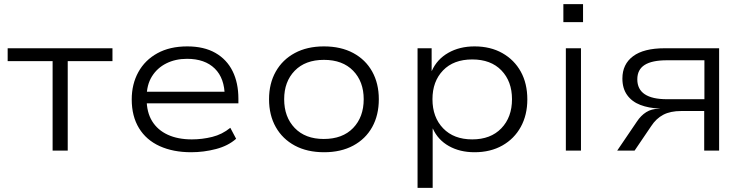

<svg xmlns="http://www.w3.org/2000/svg" viewBox="-20 -727 3603 927"><path d="M234 0V-432H17V-494H523V-432H307V0Z M903 8Q816 8 751 -21.5Q686 -51 651 -108.5Q616 -166 616 -247Q616 -321 648 -379Q680 -437 740 -470Q800 -503 884 -503Q965 -503 1020 -471.5Q1075 -440 1103 -383.5Q1131 -327 1131 -250V-228H667V-284H1089L1065 -261Q1065 -349 1017 -396Q969 -443 883 -443Q827 -443 783 -421Q739 -399 713.5 -358Q688 -317 688 -258V-248Q688 -185 714.5 -142Q741 -99 790 -76.5Q839 -54 906 -54Q956 -54 1004.5 -66Q1053 -78 1092 -110L1120 -57Q1082 -23 1023 -7.5Q964 8 903 8Z M1545 8Q1463 8 1403.5 -24Q1344 -56 1311.5 -113.5Q1279 -171 1279 -248Q1279 -324 1311.5 -381.5Q1344 -439 1403.5 -471Q1463 -503 1544 -503Q1626 -503 1685.5 -471Q1745 -439 1777 -381.5Q1809 -324 1809 -248Q1809 -171 1777 -113.5Q1745 -56 1685.5 -24Q1626 8 1545 8ZM1543 -56Q1634 -56 1685 -109Q1736 -162 1736 -248Q1736 -333 1685 -385.5Q1634 -438 1544 -438Q1454 -438 1403 -385.5Q1352 -333 1352 -248Q1352 -162 1403 -109Q1454 -56 1543 -56Z M1996 180V-494H2064V-385H2065Q2090 -441 2144.5 -472Q2199 -503 2271 -503Q2348 -503 2405.5 -470.5Q2463 -438 2494.5 -381Q2526 -324 2526 -247Q2526 -172 2494.5 -114.5Q2463 -57 2405.5 -24.5Q2348 8 2271 8Q2200 8 2147 -22Q2094 -52 2070 -106H2069V180ZM2260 -54Q2349 -54 2400.5 -107.5Q2452 -161 2452 -248Q2452 -334 2401 -387Q2350 -440 2260 -440Q2170 -440 2119 -387Q2068 -334 2068 -248Q2068 -161 2119.5 -107.5Q2171 -54 2260 -54Z M2700 -620V-707H2795V-620ZM2712 0V-494H2785V0Z M2960 0 3055 -140Q3074 -169 3100 -185.5Q3126 -202 3162 -202H3168L3163 -203Q3112 -205 3071.5 -220.5Q3031 -236 3008 -268Q2985 -300 2985 -348Q2985 -417 3036.5 -455.5Q3088 -494 3189 -494H3452V0H3380V-191H3269Q3217 -191 3182.5 -173Q3148 -155 3124 -118L3044 0ZM3200 -248H3381V-436H3200Q3128 -436 3092.5 -413.5Q3057 -391 3057 -344Q3057 -296 3093 -272Q3129 -248 3200 -248Z"/></svg>

Font: Nunito Sans 7pt SemiExpanded Light
Style: Regular
Weight: 300
Width: 6
Designer: Vernon Adams
Foundry: Vernon Adams
Version: Version 3.101;gftools[0.9.27]